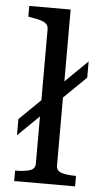

<svg xmlns="http://www.w3.org/2000/svg" viewBox="-53 -770 423 804"><g transform="rotate(5 158.5 -368.0)"><path d="M33 -192V-260L305 -526V-458ZM211 -736V-80Q211 -58 233.5 -51Q256 -44 292 -44H294V0H38V-44H40Q76 -44 99 -51Q122 -58 122 -80V-644Q122 -659 114 -667Q106 -675 90 -680Q74 -685 48 -689L37 -691V-736Z"/></g></svg>

Font: Roboto Serif 28pt
Style: Regular
Weight: 400
Designer: Greg Gazdowicz
Foundry: Commercial Type
Version: Version 1.008